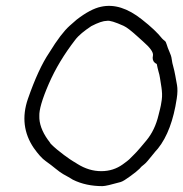

<svg xmlns="http://www.w3.org/2000/svg" viewBox="-20 -658 624 654"><path d="M514 -440C516 -430 518 -421 520 -414C522 -407 524 -400 525 -392C526 -384 528 -374 530 -360C532 -346 533 -332 531 -318C529 -304 527 -293 525 -286C523 -276 522 -276 520 -266C512 -232 498 -203 479 -180C474 -174 467 -166 458 -155C449 -144 441 -136 436 -131L420 -115C417 -112 409 -106 398 -98C377 -83 353 -75 325 -75C297 -75 270 -83 243 -100C239 -103 235 -105 230 -108C225 -111 214 -118 198 -130C182 -142 167 -154 153 -168C150 -173 147 -177 143 -182C123 -210 113 -238 114 -263C113 -283 123 -319 146 -372C169 -425 199 -474 236 -522C248 -538 267 -553 291 -569C314 -581 332 -587 344 -587C353 -589 372 -583 401 -570C412 -565 427 -553 447 -535C453 -530 459 -524 467 -517C491 -496 503 -480 501 -469L500 -461C500 -451 505 -444 514 -440ZM532 -527C518 -545 495 -567 463 -592C415 -630 369 -645 324 -635C300 -630 272 -615 241 -591L217 -570C198 -553 175 -523 148 -479C123 -442 99 -390 75 -321C54 -260 61 -204 95 -154C110 -133 123 -118 136 -109C149 -100 160 -91 170 -83C180 -75 188 -69 195 -65C202 -61 208 -58 213 -55L228 -46C258 -31 292 -24 329 -24C338 -24 359 -29 391 -38C398 -40 409 -47 424 -58C439 -69 449 -77 455 -83C459 -88 464 -93 471 -98C478 -103 487 -115 501 -132C507 -139 512 -146 518 -152C550 -192 571 -249 582 -322C585 -341 585 -356 583 -368C581 -380 579 -391 577 -401C575 -411 573 -422 570 -432C568 -439 566 -447 565 -456C564 -465 561 -473 557 -482C553 -491 550 -499 548 -506C546 -513 544 -517 541 -519C538 -521 535 -524 532 -527Z"/></svg>

Font: AppleStorm
Style: Ita
Weight: 400
Foundry: Cannot Into Space Fonts
Version: Version 1.01